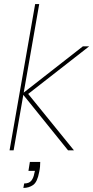

<svg xmlns="http://www.w3.org/2000/svg" viewBox="-20 -740 459 945"><path d="M315 0 90 -279 388 -512H419L114 -274L116 -281L344 0ZM27 0 153 -720H173L47 0ZM95 185 99 163Q123 163 134 149.5Q145 136 149 113L152 101H120L127 57H178Q178 67 177 80Q176 93 173 106Q164 156 143 170.5Q122 185 95 185Z"/></svg>

Font: DM Sans 12pt Thin
Style: Italic
Weight: 250
Italic angle: -10°
Version: Version 4.004;gftools[0.9.30]